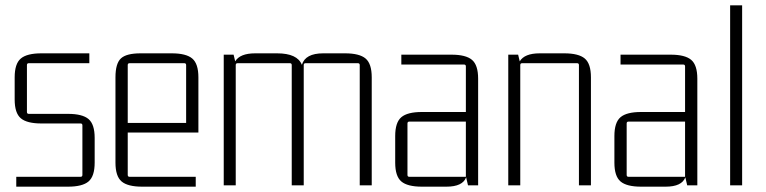

<svg xmlns="http://www.w3.org/2000/svg" viewBox="-20 -695 2873 720"><path d="M235 5H41V-32H282Q289 -32 289 -39V-225Q289 -232 282 -232H135Q81 -232 58 -251.5Q35 -271 35 -322V-405Q35 -456 58 -475.5Q81 -495 135 -495H315V-458H88Q81 -458 81 -451V-275Q81 -268 88 -268H235Q289 -268 312 -248.5Q335 -229 335 -178V-85Q335 -34 312 -14.5Q289 5 235 5Z M714 5H513Q459 5 436 -14.5Q413 -34 413 -85V-405Q413 -457 433.5 -476Q454 -495 507 -495H624Q678 -495 701 -475.5Q724 -456 724 -405V-198H459V-39Q459 -32 466 -32H714ZM466 -458Q459 -458 459 -451V-234H678V-451Q678 -458 671 -458Z M937 -495H1019Q1095 -495 1112 -452Q1125 -495 1192 -495H1274Q1328 -495 1351 -475.5Q1374 -456 1374 -405V0H1329V-451Q1329 -458 1322 -458H1126Q1119 -458 1119 -451V0H1074V-451Q1074 -458 1067 -458H871Q864 -458 864 -451V0H819V-490H856L862 -465Q880 -495 937 -495Z M1654 5H1562Q1508 5 1485 -14.5Q1462 -34 1462 -85V-185Q1462 -236 1485 -255.5Q1508 -275 1562 -275H1727V-446Q1727 -453 1720 -453H1485V-490H1673Q1727 -490 1750 -470.5Q1773 -451 1773 -400V0H1735L1728 -30Q1715 5 1654 5ZM1727 -32V-239H1515Q1508 -239 1508 -232V-39Q1508 -32 1515 -32Z M2004 -495H2096Q2150 -495 2173 -475.5Q2196 -456 2196 -405V0H2151V-451Q2151 -458 2144 -458H1938Q1931 -458 1931 -451V0H1886V-490H1923L1929 -465Q1947 -495 2004 -495Z M2476 5H2384Q2330 5 2307 -14.5Q2284 -34 2284 -85V-185Q2284 -236 2307 -255.5Q2330 -275 2384 -275H2549V-446Q2549 -453 2542 -453H2307V-490H2495Q2549 -490 2572 -470.5Q2595 -451 2595 -400V0H2557L2550 -30Q2537 5 2476 5ZM2549 -32V-239H2337Q2330 -239 2330 -232V-39Q2330 -32 2337 -32Z M2763 0H2718V-675H2763Z"/></svg>

Font: Gemunu Libre ExtraLight
Style: Regular
Weight: 200
Designer: Puspanada Ekanayake, Sola Matas, Pathum Egodawatta, Kosala Senevirathne
Foundry: mooniak
Version: Version 1.100